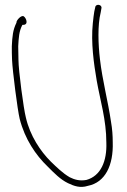

<svg xmlns="http://www.w3.org/2000/svg" viewBox="-20 -730 515 780"><path d="M28 -542C28 -526 28 -507 29 -486C31 -442 51 -284 60 -247C81 -165 125 -100 174 -53C200 -27 225 -1 256 14C281 26 306 35 337 25C408 11 441 -59 438 -152C438 -179 436 -207 431 -235C419 -318 396 -403 386 -490C379 -549 376 -628 389 -679L392 -696C396 -712 369 -716 367 -701L363 -683C361 -671 359 -655 357 -635C349 -557 361 -472 373 -402C387 -322 412 -243 412 -151C415 -75 389 -15 331 1C304 6 283 0 263 -10C234 -27 211 -50 186 -74C145 -115 102 -178 85 -253C76 -287 55 -444 55 -487C55 -507 54 -526 54 -542C56 -576 57 -603 71 -629H74C97 -629 87 -657 76 -664C65 -669 47 -647 47 -640V-638C32 -608 30 -582 28 -542ZM363 -678Z"/></svg>

Font: Stray Cat
Style: LtCn
Weight: 300
Version: Version 1.0